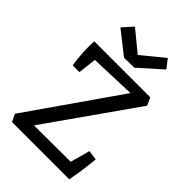

<svg xmlns="http://www.w3.org/2000/svg" viewBox="-254 -980 1083 1083"><g transform="rotate(45 287.0 -438.5)"><path d="M56 0 35 -45 418 -595 461 -607 509 -650 530 -604 138 -47 101 -31ZM56 0 111 -74 508 -76 513 0ZM513 0 438 -35 481 -193 539 -185Q535 -139 528.5 -93.5Q522 -48 513 0ZM72 -468Q67 -499 64 -535Q61 -571 61 -602.5Q61 -634 62 -650L142 -605L126 -468ZM79 -576 62 -650H509L466 -590ZM247 -703 111 -810 166 -871 290 -769 422 -877 462 -825 328 -705Z"/></g></svg>

Font: Eczar
Style: Regular
Weight: 400
Designer: Vaibhav Singh
Foundry: Rosetta Type Foundry
Version: Version 2.000